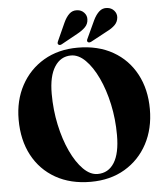

<svg xmlns="http://www.w3.org/2000/svg" viewBox="-61 -971 895 1039"><g transform="rotate(-5 386.5 -451.0)"><path d="M382 -714.5Q492.5 -714.5 573.2 -668.5Q654 -622.5 698.2 -540Q742.5 -457.5 742.5 -349.5Q742.5 -243.5 698.8 -161.2Q655 -79 575.8 -32Q496.5 15 390 15Q280.5 15 199.5 -31Q118.5 -77 74.2 -160Q30 -243 30 -354Q30 -458 74 -539.5Q118 -621 197.2 -667.8Q276.5 -714.5 382 -714.5ZM553 -225Q553 -312 535.5 -392.8Q518 -473.5 488 -537.2Q458 -601 420.5 -638.2Q383 -675.5 342.5 -675.5Q286 -675.5 253.2 -624.5Q220.5 -573.5 220.5 -478Q220.5 -390 238 -308.8Q255.5 -227.5 285.5 -163.2Q315.5 -99 353 -61.5Q390.5 -24 430.5 -24Q489 -24 521 -74.8Q553 -125.5 553 -225ZM323 -855.5Q336.5 -885 354 -901.5Q371.5 -918 396 -916.5Q419.5 -915.5 434.5 -899.2Q449.5 -883 448 -862Q447 -837.5 430.5 -820.8Q414 -804 389 -790.5L298.5 -740.5Q287 -734 279.5 -740.5Q273.5 -745.5 279 -758ZM484.5 -855.5Q498.5 -884.5 516.8 -900.8Q535 -917 559.5 -914.5Q583 -912.5 597.2 -896.2Q611.5 -880 610 -859Q608 -834.5 591.2 -818Q574.5 -801.5 549 -789L458 -740Q445.5 -734 439 -740.5Q433 -746.5 439.5 -758.5Z"/></g></svg>

Font: Fraunces 72pt
Style: Bold
Weight: 700
Version: Version 1.000;[b76b70a41]